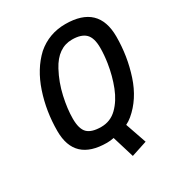

<svg xmlns="http://www.w3.org/2000/svg" viewBox="-197 -823 1016 1099"><g transform="rotate(-30 310.5 -273.5)"><path d="M358 150 314 6Q292 11 268 11Q55 11 55 -189Q55 -319 94.5 -437Q134 -555 212 -628Q292 -697 400 -697Q618 -697 618 -489Q618 -360 578.5 -240Q539 -120 454 -49Q435 -33 414 -23L462 116ZM285 -84Q346 -84 389.5 -126.5Q433 -169 459.5 -236.5Q486 -304 498 -381Q506 -433 506 -480Q506 -546 477.5 -573.5Q449 -601 389 -601Q295 -601 239 -496Q202 -427 184.5 -348.5Q167 -270 167 -206Q167 -138 194.5 -111Q222 -84 285 -84Z"/></g></svg>

Font: Storia Sans SemiBold
Style: Italic
Weight: 600
Italic angle: -13°
Designer: Campivisivi
Foundry: Accademia di Belle Arti di Urbino and students of MA course of Visual design
Version: Version 60.001;May 25, 2020;FontCreator 12.0.0.2522 64-bit